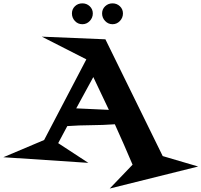

<svg xmlns="http://www.w3.org/2000/svg" viewBox="-180 -886 1188 1132"><path d="M988.3 95.7 466.8 225.6 601.6 85Q576.2 25.4 550.3 -34.2Q524.4 -93.8 497.1 -153.3Q426.8 -148.4 356.9 -147.9Q287.1 -147.5 216.8 -142.6Q203.1 -117.2 189.9 -92.3Q176.8 -67.4 163.1 -42L340.8 74.2L-160.2 41L80.1 -60.5L329.1 -536.1L66.4 -669.9L441.4 -654.3L779.3 34.2ZM461.9 -238.3Q439.5 -287.1 416 -335Q392.6 -382.8 370.1 -431.6Q344.7 -384.8 319.8 -339.4Q294.9 -293.9 269.5 -247.1ZM544.9 -806.6Q544.9 -781.2 526.9 -762.2Q508.8 -743.2 483.4 -743.2Q458 -743.2 439.9 -762.2Q421.9 -781.2 421.9 -806.6Q421.9 -832 439.9 -849.1Q458 -866.2 483.4 -866.2Q508.8 -866.2 526.9 -849.1Q544.9 -832 544.9 -806.6ZM367.2 -806.6Q367.2 -781.2 349.1 -762.2Q331.1 -743.2 305.7 -743.2Q279.3 -743.2 261.7 -762.2Q244.1 -781.2 244.1 -806.6Q244.1 -832 261.7 -849.1Q279.3 -866.2 305.7 -866.2Q331.1 -866.2 349.1 -849.1Q367.2 -832 367.2 -806.6Z"/></svg>

Font: Fontdiner Swanky
Style: Regular
Weight: 400
Designer: Font Diner, Inc
Foundry: Font Diner, Inc
Version: Version 1.001